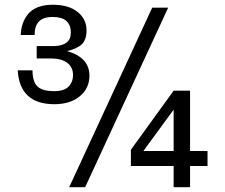

<svg xmlns="http://www.w3.org/2000/svg" viewBox="-20 -785 944 805"><path d="M54.2 -490.2H116.2Q116.7 -441.4 137.5 -422.1Q158.2 -402.8 208 -402.8Q248 -402.8 267.1 -421.4Q286.1 -439.9 286.1 -471.2Q286.1 -502.9 262 -521.5Q237.8 -540 191.9 -540H133.8V-591.8H208Q276.9 -594.2 276.9 -647.9Q276.9 -713.9 201.2 -713.9Q161.6 -713.9 143.3 -694.8Q125 -675.8 125 -638.2H66.9Q67.9 -663.6 75 -684.8Q82 -706.1 96.7 -724.9Q111.3 -743.7 137.9 -754.4Q164.6 -765.1 201.2 -765.1Q267.6 -765.1 305.2 -735.1Q342.8 -705.1 342.8 -657.2Q342.8 -618.2 323 -599.4Q303.2 -580.6 261.2 -570.8Q355 -543.9 355 -467.8Q355 -415 314.9 -381.6Q274.9 -348.1 208 -348.1Q63 -348.1 54.2 -490.2ZM618.2 -752.9H685.1L336.9 0H270ZM850.1 -88.9H776.9V0H708V-88.9H528.8V-157.2L708 -404.8H776.9V-151.9H850.1ZM708 -151.9V-325.2L581.1 -151.9Z"/></svg>

Font: Standard
Style: Regular
Weight: 400
Designer: Bryce Wilner
Version: Version 2.000;PS 2.0;hotconv 16.6.51;makeotf.lib2.5.65220 DE